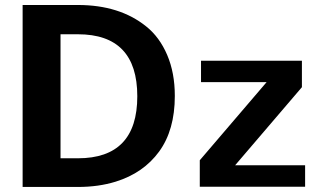

<svg xmlns="http://www.w3.org/2000/svg" viewBox="-20 -741 1275 762"><path d="M1190.9 0H772.9V-105L1038.1 -415H777.8V-500H1178.2V-395L913.1 -85H1190.9ZM673.8 -360.8V-359.9Q673.8 -225.1 611.6 -139.6Q549.3 -54.2 439 -20Q371.1 1 289.1 1H69.8V-721.2H289.1Q454.6 -721.2 560.1 -636.2Q613.3 -593.8 643.6 -522.7Q673.8 -451.7 673.8 -360.8ZM289.1 -605H220.2V-112.8H289.1Q524.9 -112.8 524.9 -358.9Q524.9 -605 289.1 -605Z"/></svg>

Font: Perun
Style: Bold
Weight: 700
Foundry: Copyright (c) Stefan Peev, Context Ltd, 2016
Version: Version 1.0000